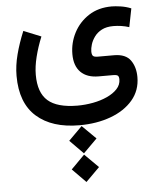

<svg xmlns="http://www.w3.org/2000/svg" viewBox="-61 -426 842 1027"><g transform="rotate(-5 360.5 87.0)"><path d="M288.6 321.8 361.3 249 435.1 321.8 361.3 395.5ZM288.6 475.6 361.3 402.3 435.1 475.6 361.3 549.3ZM189 -247.1Q167 -193.4 154.1 -141.4Q141.1 -89.4 141.1 -44.9Q141.1 50.8 190.7 94.2Q240.2 137.7 348.6 138.2Q391.1 138.2 432.9 130.4Q474.6 122.6 508.8 106.9Q543 91.3 563.7 69.1Q584.5 46.9 584.5 17.6Q584.5 3.4 578.4 -2.2Q572.3 -7.8 552.2 -7.8H475.6Q413.1 -7.8 379.4 -41.5Q345.7 -75.2 345.7 -138.2Q345.7 -199.2 373.8 -253.2Q401.9 -307.1 453.6 -340.8Q505.4 -374.5 577.1 -374.5Q595.2 -374.5 624.5 -370.4Q653.8 -366.2 681.2 -355L661.6 -255.9Q640.6 -262.7 618.7 -265.9Q596.7 -269 577.1 -269Q539.6 -269 514.6 -255.9Q489.7 -242.7 475.1 -222.4Q460.4 -202.1 454.1 -181.2Q447.8 -160.2 447.8 -144.5Q447.8 -127.4 453.9 -120.4Q460 -113.3 480.5 -113.3H568.4Q629.9 -112.8 655.8 -76.4Q681.6 -40 681.6 13.7Q681.6 85.4 637.7 137Q593.8 188.5 518.8 216.1Q443.8 243.7 351.1 243.7Q203.6 243.7 120.8 170.4Q38.1 97.2 38.1 -48.3Q38.1 -103.5 53.5 -162.6Q68.8 -221.7 95.2 -285.2Z"/></g></svg>

Font: Vazir Medium WOL-UI
Style: Medium-WOL-UI
Weight: 500
Designer: Saber Rastikerdar
Foundry: Saber Rastikerdar
Version: Version 30.1.0